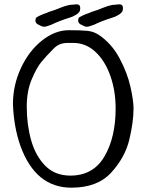

<svg xmlns="http://www.w3.org/2000/svg" viewBox="-20 -859 679 890"><path d="M302 -777Q254 -762 217 -744Q213 -743 202.5 -739Q192 -735 185 -735Q175 -735 164 -742Q144 -749 144 -764Q144 -766 146 -774Q147 -779 166 -787.5Q185 -796 196 -799Q202 -803 218 -807.5Q234 -812 257 -822L279 -830Q300 -837 314 -837L334 -839Q352 -839 352 -822Q352 -815 351 -811Q348 -800 331.5 -790Q315 -780 302 -777ZM500 -777Q452 -762 415 -744Q411 -743 400.5 -739Q390 -735 383 -735Q373 -735 362 -742Q342 -749 342 -764Q342 -766 344 -774Q345 -779 364 -787.5Q383 -796 394 -799Q400 -803 416 -807.5Q432 -812 455 -822L477 -830Q498 -837 512 -837L532 -839Q550 -839 550 -822Q550 -815 549 -811Q546 -800 529.5 -790Q513 -780 500 -777ZM599 -356Q599 -294 579.5 -212Q560 -130 496 -59.5Q432 11 311 11Q145 11 75 -182Q44 -269 40 -376Q40 -464 77 -543.5Q114 -623 174.5 -671Q235 -719 299 -719Q357 -719 385.5 -716Q414 -713 437 -698Q497 -658 533.5 -590Q570 -522 584.5 -457.5Q599 -393 599 -356ZM516 -356Q516 -438 491.5 -507.5Q467 -577 422.5 -618.5Q378 -660 320 -660Q315 -660 293.5 -660Q272 -660 256 -653Q240 -646 227 -632Q194 -599 171.5 -571.5Q149 -544 126.5 -490Q104 -436 104 -365Q104 -281 124.5 -208.5Q145 -136 190 -90.5Q235 -45 306 -45Q412 -45 464 -133.5Q516 -222 516 -356Z"/></svg>

Font: Barrio
Style: Regular
Weight: 400
Designer: Pablo Cosgaya & Sergio Jimenez
Foundry: Pablo Cosgaya & Sergio Jimenez
Version: Version 1.005